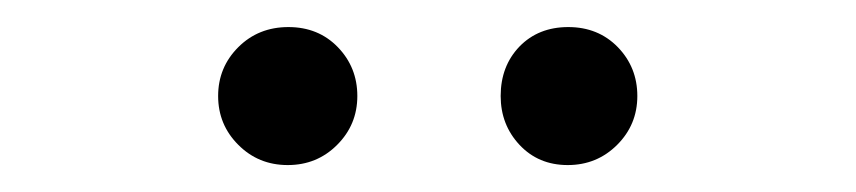

<svg xmlns="http://www.w3.org/2000/svg" viewBox="-20 -781 642 144"><path d="M143.6 -709Q143.6 -730.5 158.7 -745.6Q173.8 -760.7 196.3 -760.7Q218.8 -760.7 233.4 -745.6Q248 -730.5 248 -709Q248 -687.5 232.9 -672.4Q217.8 -657.2 195.8 -657.2Q173.8 -657.2 158.7 -672.4Q143.6 -687.5 143.6 -709ZM355.5 -709Q355.5 -731.4 369.6 -746.1Q383.8 -760.7 406.2 -760.7Q428.7 -760.7 443.4 -745.6Q458 -730.5 458 -709Q458 -687.5 442.9 -672.4Q427.7 -657.2 405.8 -657.2Q383.8 -657.2 369.6 -672.4Q355.5 -687.5 355.5 -709Z"/></svg>

Font: Gen Jyuu Gothic Normal
Style: Regular
Weight: 300
Designer: [Source Han Sans]
Ryoko NISHIZUKA  (kana & ideographs); Paul D. Hunt (Latin, Greek & Cyrillic); Wenlong ZHANG  (bopomofo
Version: Version 1.002.20150607